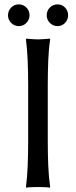

<svg xmlns="http://www.w3.org/2000/svg" viewBox="-20 -866 352 889"><path d="M110.4 -471.7Q110.4 -531.2 108.2 -584.7Q106 -638.2 100.1 -683.6L102.1 -687Q111.3 -686 128.9 -684.8Q146.5 -683.6 155.8 -683.6Q165 -683.6 182.6 -684.8Q200.2 -686 210 -687L212.4 -683.6Q205.6 -641.1 203.4 -586.2Q201.2 -531.2 201.2 -471.7V-212.4Q201.2 -152.8 203.4 -99.1Q205.6 -45.4 212.4 0L210 2.9Q200.2 1 182.6 0.5Q165 0 155.8 0Q146.5 0 128.9 0.5Q111.3 1 102.1 2.9L100.1 0Q106 -43.5 108.2 -98.1Q110.4 -152.8 110.4 -212.4ZM17.1 -794.9Q17.1 -816.4 31.7 -831.1Q46.4 -845.7 66.9 -845.7Q87.9 -845.7 102.3 -831.1Q116.7 -816.4 116.7 -794.9Q116.7 -774.9 102.3 -760Q87.9 -745.1 66.9 -745.1Q46.4 -745.1 31.7 -760Q17.1 -774.9 17.1 -794.9ZM196.3 -794.9Q196.3 -816.4 210.9 -831.1Q225.6 -845.7 246.1 -845.7Q267.1 -845.7 281.2 -831.1Q295.4 -816.4 295.4 -794.9Q295.4 -774.9 281.2 -760Q267.1 -745.1 246.1 -745.1Q225.6 -745.1 210.9 -760Q196.3 -774.9 196.3 -794.9Z"/></svg>

Font: Kurinto Seri
Style: Regular
Weight: 400
Designer: Kurinto was developed by Clint Goss from a range of fonts that are compatible with the SIL Open Font License Version 1.1
Foundry: Clinton F. Goss
Version: Version 2.196; July 25, 2020